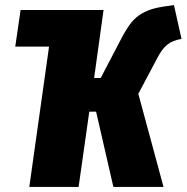

<svg xmlns="http://www.w3.org/2000/svg" viewBox="-20 -735 734 755"><path d="M693.8 -582Q660.2 -576.7 638.7 -560.1Q617.2 -543.5 598.1 -505.9L523.9 -366.2L623 0H425.8L357.9 -295.9H331.1L289.1 0H95.2L172.9 -551.8H40L61 -695.8H387.2L350.1 -428.2H376L460 -588.9Q479 -624.5 496.6 -646.5Q514.2 -668.5 538.8 -682.4Q563.5 -696.3 591.1 -702.9Q618.7 -709.5 664.1 -714.8Z"/></svg>

Font: Fira Sans Compressed Heavy
Style: Italic
Weight: 900
Width: 3
Italic angle: -8°
Designer: Carrois Corporate & Edenspiekermann AG
Foundry: Carrois Corporate GbR & Edenspiekermann AG
Version: Version 4.203;PS 004.203;hotconv 1.0.88;makeotf.lib2.5.64775